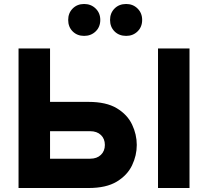

<svg xmlns="http://www.w3.org/2000/svg" viewBox="-20 -943 1044 963"><path d="M73 0V-700H231V-432H424Q513 -432 566 -400Q619 -368 642.5 -318.2Q666 -268.5 666 -216Q666 -163.5 642.5 -114Q619 -64.5 566 -32.2Q513 0 424 0ZM231 -147H432Q466 -147 486 -166.2Q506 -185.5 506 -216Q506 -247 486 -266Q466 -285 432 -285H231ZM772.5 0V-700H930.5V0ZM613 -763Q577 -763 554.5 -785.5Q532 -808 532 -843Q532 -877.5 554.5 -900.2Q577 -923 613 -923Q647 -923 670 -900.2Q693 -877.5 693 -843Q693 -808 670 -785.5Q647 -763 613 -763ZM402 -763Q367 -763 344.5 -785.5Q322 -808 322 -843Q322 -877.5 344.5 -900.2Q367 -923 402 -923Q436.5 -923 459.8 -900.2Q483 -877.5 483 -843Q483 -808 459.8 -785.5Q436.5 -763 402 -763Z"/></svg>

Font: Overpass Black
Style: Regular
Weight: 900
Designer: Delve Withrington, Dave Bailey, Thomas Jockin
Foundry: Delve Fonts LLC
Version: Version 4.000; ttfautohint (v1.8.3)